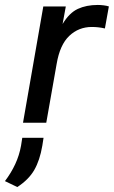

<svg xmlns="http://www.w3.org/2000/svg" viewBox="-60 -496 460 776"><path d="M33 0 115 -470H206L193 -399Q220 -444 254.5 -460Q289 -476 335 -476Q346 -476 358.5 -474.5Q371 -473 380 -470L364 -381Q351 -384 338 -385.5Q325 -387 311 -387Q258 -387 220 -351Q182 -315 169 -238L127 0ZM10 260 -40 236Q-15 203 1.5 167.5Q18 132 25 93L30 61H116L111 93Q101 152 78.5 191Q56 230 10 260Z"/></svg>

Font: Gantari Medium
Style: Italic
Weight: 500
Italic angle: -10°
Designer: Anugrah Pasau
Foundry: Lafontype
Version: Version 1.000